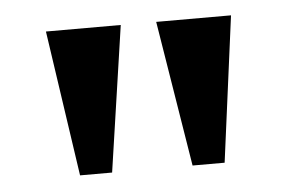

<svg xmlns="http://www.w3.org/2000/svg" viewBox="-32 -755 513 340"><g transform="rotate(-5 224.5 -584.5)"><path d="M298 -455H355L389 -714H256ZM98 -455H155L193 -714H60Z"/></g></svg>

Font: Noto Serif Bengali SemiCondensed
Style: Bold
Weight: 700
Width: 4
Designer: Juan Bruce, Universal Thirst, Indian Type Foundry and the Monotype Design Team.
Foundry: Monotype Imaging Inc.
Version: Version 2.003